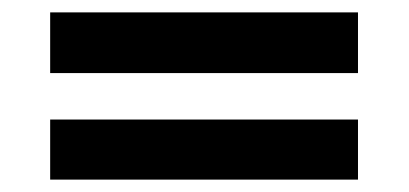

<svg xmlns="http://www.w3.org/2000/svg" viewBox="-20 -408 660 310"><path d="M61 -215V-118H558V-215ZM61 -388V-290H558V-388Z"/></svg>

Font: NM-font
Style: Medium
Weight: 500
Designer: ""
Foundry: ""
Version: ""